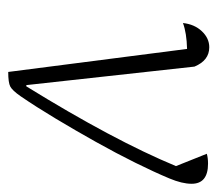

<svg xmlns="http://www.w3.org/2000/svg" viewBox="-51 -472 529 467"><g transform="rotate(90 213.5 -238.5)"><path d="M190 -38Q321 -250 384 -402L354 -477Q364 -480 378 -480Q427 -480 427 -440Q427 -417 414 -386Q399 -350 376 -303.5Q353 -257 325 -207Q297 -157 268.5 -109.5Q240 -62 214 -24Q200 -4 190.5 1Q181 6 155 6L99 -429Q60 -428 36 -419Q39 -447 56 -465Q73 -483 95 -483Q127 -483 142 -447L187 -38Z"/></g></svg>

Font: Piazzolla ExtraLight
Style: Italic
Weight: 200
Italic angle: -11.3°
Designer: Juan Pablo del Peral
Foundry: Huerta Tipografica
Version: Version 1.330